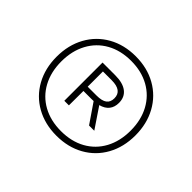

<svg xmlns="http://www.w3.org/2000/svg" viewBox="-130 -967 1051 1051"><g transform="rotate(45 396.0 -441.5)"><path d="M701 -441Q701 -351 662.5 -281.2Q624 -211.5 554.8 -172.8Q485.5 -134 396 -134Q306.5 -134 237.2 -172.8Q168 -211.5 129.5 -281.2Q91 -351 91 -441Q91 -531 129.5 -601Q168 -671 237.2 -710Q306.5 -749 396 -749Q485.5 -749 554.8 -710Q624 -671 662.5 -601Q701 -531 701 -441ZM664 -441Q664 -522.5 630.8 -584.2Q597.5 -646 536.8 -679.8Q476 -713.5 396 -713.5Q315.5 -713.5 254.8 -679.8Q194 -646 160.8 -584.2Q127.5 -522.5 127.5 -441Q127.5 -359.5 160.8 -298Q194 -236.5 254.8 -203Q315.5 -169.5 396 -169.5Q476.5 -169.5 537 -203Q597.5 -236.5 630.8 -298Q664 -359.5 664 -441ZM443.5 -418.5 523.5 -300H483L406 -412.5Q400.5 -412 389 -412H327.5L327 -300H291.5V-596H389Q449 -596 480.2 -572Q511.5 -548 511.5 -503.5Q511.5 -470.5 494.5 -449Q477.5 -427.5 443.5 -418.5ZM395.5 -445Q437 -445 456.5 -459.2Q476 -473.5 476 -503.5Q476 -563 395.5 -563H327.5V-445Z"/></g></svg>

Font: Encode Sans Expanded ExtraLight
Style: Regular
Weight: 275
Width: 7
Designer: Multiple Designers
Foundry: Impallari Type
Version: Version 2.000